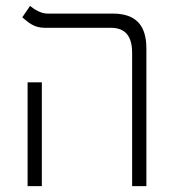

<svg xmlns="http://www.w3.org/2000/svg" viewBox="-20 -632 626 652"><path d="M428.7 0H477.1V-467.3C477.1 -546.4 441.4 -585.9 362.3 -585.9H141.6C117.2 -585.9 96.7 -600.6 82 -611.8L55.7 -573.2C73.7 -558.1 93.8 -537.6 131.3 -537.6H356C404.8 -537.6 428.7 -510.3 428.7 -451.7ZM73.7 0H122.1V-352.5H73.7Z"/></svg>

Font: Cascadia Mono PL ExtraLight
Style: Regular
Weight: 200
Monospace: yes
Designer: Aaron Bell
Foundry: Saja Typeworks
Version: Version 2404.023